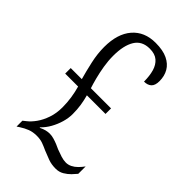

<svg xmlns="http://www.w3.org/2000/svg" viewBox="-224 -798 882 882"><g transform="rotate(45 216.5 -357.0)"><path d="M322 10Q294 10 272.5 2Q251 -6 229 -15Q212 -23 194.5 -29.5Q177 -36 154 -36Q129 -36 109.5 -28.5Q90 -21 70 -8L58 0V-38L73 -50Q90 -63 106.5 -86Q123 -109 134 -141Q145 -173 145 -211Q145 -242 140.5 -272Q136 -302 128 -330H44V-366H116Q105 -405 94.5 -452Q84 -499 84 -543Q84 -629 125 -676.5Q166 -724 238 -724Q286 -724 316 -709.5Q346 -695 360.5 -670Q375 -645 375 -612Q375 -584 362 -572Q349 -560 326 -560Q326 -597 318 -625Q310 -653 291 -669.5Q272 -686 238 -686Q188 -686 165 -648.5Q142 -611 142 -544Q142 -511 147.5 -478Q153 -445 160.5 -416Q168 -387 175 -366H306V-330H185Q192 -305 196 -279Q200 -253 200 -223Q200 -197 192 -169.5Q184 -142 170 -117Q156 -92 137 -74V-71Q153 -79 165.5 -82Q178 -85 189 -85Q202 -85 216 -81Q230 -77 243.5 -71.5Q257 -66 267 -61Q285 -54 302.5 -48.5Q320 -43 335 -43Q350 -43 364 -50Q378 -57 390 -69Q402 -81 412 -95V-47Q404 -37 391.5 -24Q379 -11 361.5 -0.5Q344 10 322 10Z"/></g></svg>

Font: Noto Serif Khmer ExtraCondensed Light
Style: Regular
Weight: 300
Width: 2
Designer: Danh Hong and the Monotype Design Team
Foundry: Monotype Imaging Inc.
Version: Version 2.004